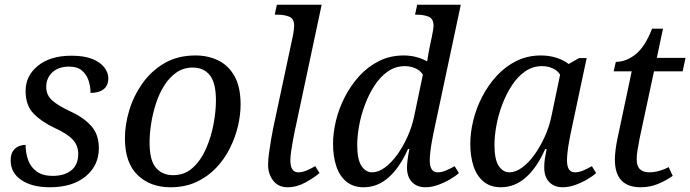

<svg xmlns="http://www.w3.org/2000/svg" viewBox="-20 -780 2912 810"><path d="M190 10Q115 10 70 -20.5Q25 -51 25 -103Q25 -130 36 -144.5Q47 -159 61.5 -164Q76 -169 88 -169Q88 -134 99 -104Q110 -74 135.5 -56Q161 -38 202 -38Q252 -38 281 -61.5Q310 -85 310 -131Q310 -166 287 -191Q264 -216 209 -241Q154 -267 121 -301.5Q88 -336 88 -396Q88 -461 140.5 -503Q193 -545 281 -545Q336 -545 370 -531Q404 -517 420.5 -495Q437 -473 437 -450Q437 -419 417 -403.5Q397 -388 362 -388Q362 -415 353.5 -440.5Q345 -466 325.5 -482.5Q306 -499 272 -499Q227 -499 201 -475Q175 -451 175 -413Q175 -379 200 -356.5Q225 -334 277 -310Q332 -285 364.5 -249Q397 -213 397 -155Q397 -82 341.5 -36Q286 10 190 10Z M699 10Q614 10 560.5 -41.5Q507 -93 507 -197Q507 -253 525 -313.5Q543 -374 580 -427Q617 -480 673 -513Q729 -546 805 -546Q858 -546 901 -525Q944 -504 969.5 -458.5Q995 -413 995 -339Q995 -296 984 -248.5Q973 -201 950 -155Q927 -109 892 -72Q857 -35 809 -12.5Q761 10 699 10ZM710 -41Q759 -41 793.5 -72.5Q828 -104 849.5 -153.5Q871 -203 881 -257Q891 -311 891 -356Q891 -431 865 -463Q839 -495 793 -495Q754 -495 724 -474Q694 -453 672.5 -418.5Q651 -384 637.5 -342Q624 -300 617.5 -257.5Q611 -215 611 -179Q611 -103 638 -72Q665 -41 710 -41Z M1194 10Q1154 10 1132.5 -18Q1111 -46 1111 -85Q1111 -106 1115 -135Q1119 -164 1124 -193.5Q1129 -223 1133 -242L1215 -626Q1218 -640 1219.5 -653.5Q1221 -667 1221 -671Q1221 -701 1200.5 -709.5Q1180 -718 1151 -718H1139L1148 -760H1337L1221 -215Q1219 -204 1215 -183Q1211 -162 1208 -140Q1205 -118 1205 -104Q1205 -53 1238 -53Q1255 -53 1273 -60.5Q1291 -68 1310 -79L1328 -50Q1306 -31 1269 -10.5Q1232 10 1194 10Z M1514 10Q1470 10 1441 -14Q1412 -38 1398.5 -79.5Q1385 -121 1385 -173Q1385 -220 1397.5 -271.5Q1410 -323 1435 -371.5Q1460 -420 1496 -459.5Q1532 -499 1579 -522.5Q1626 -546 1683 -546Q1712 -546 1737.5 -539Q1763 -532 1782 -521Q1784 -534 1787 -551.5Q1790 -569 1792 -578L1802 -626Q1805 -640 1807 -652.5Q1809 -665 1809 -671Q1809 -701 1788.5 -709.5Q1768 -718 1739 -718H1731L1740 -760H1924L1808 -215Q1806 -204 1802 -183Q1798 -162 1795.5 -140Q1793 -118 1793 -104Q1793 -53 1826 -53Q1843 -53 1861 -60.5Q1879 -68 1898 -79L1916 -50Q1902 -37 1878 -23Q1854 -9 1827 0.5Q1800 10 1775 10Q1739 10 1718 -12Q1697 -34 1697 -73Q1697 -86 1699.5 -106Q1702 -126 1707 -151H1701Q1667 -74 1620 -32Q1573 10 1514 10ZM1550 -53Q1576 -53 1603.5 -73Q1631 -93 1655.5 -127Q1680 -161 1699 -203Q1718 -245 1727 -288L1764 -465Q1753 -483 1732 -492Q1711 -501 1688 -501Q1648 -501 1616 -478.5Q1584 -456 1560 -419Q1536 -382 1519.5 -338Q1503 -294 1495 -249.5Q1487 -205 1487 -169Q1487 -107 1505 -80Q1523 -53 1550 -53Z M2093 10Q2049 10 2020 -14Q1991 -38 1977.5 -79.5Q1964 -121 1964 -173Q1964 -220 1976.5 -271.5Q1989 -323 2014 -371.5Q2039 -420 2075 -459.5Q2111 -499 2158 -522.5Q2205 -546 2262 -546Q2298 -546 2328.5 -536Q2359 -526 2379 -510L2423 -535H2455L2387 -215Q2385 -204 2381 -183Q2377 -162 2374.5 -140Q2372 -118 2372 -104Q2372 -53 2405 -53Q2422 -53 2440 -60.5Q2458 -68 2477 -79L2495 -50Q2481 -37 2457 -23Q2433 -9 2406 0.5Q2379 10 2354 10Q2318 10 2297 -12Q2276 -34 2276 -73Q2276 -93 2278.5 -109.5Q2281 -126 2286 -151H2280Q2246 -74 2199 -32Q2152 10 2093 10ZM2129 -53Q2155 -53 2182.5 -73Q2210 -93 2234.5 -127Q2259 -161 2278 -203Q2297 -245 2306 -288L2343 -465Q2332 -483 2311 -492Q2290 -501 2267 -501Q2227 -501 2195 -478.5Q2163 -456 2139 -419Q2115 -382 2098.5 -338Q2082 -294 2074 -249.5Q2066 -205 2066 -169Q2066 -107 2084 -80Q2102 -53 2129 -53Z M2683 10Q2574 10 2574 -107Q2574 -125 2577 -148.5Q2580 -172 2584 -191L2645 -479H2569L2578 -519Q2621 -519 2661 -550.5Q2701 -582 2731 -659H2777L2751 -536H2872L2860 -479H2739L2678 -194Q2673 -169 2669.5 -146.5Q2666 -124 2666 -108Q2666 -79 2680 -66Q2694 -53 2719 -53Q2740 -53 2762.5 -59.5Q2785 -66 2801 -75L2818 -38Q2788 -17 2754.5 -3.5Q2721 10 2683 10Z"/></svg>

Font: NotoSerif-Italic
Style: Regular
Weight: 400
Italic angle: -12°
Designer: Monotype Design Team
Foundry: Monotype Imaging Inc.
Version: Version 2.007; ttfautohint (v1.8) -l 8 -r 50 -G 200 -x 14 -D